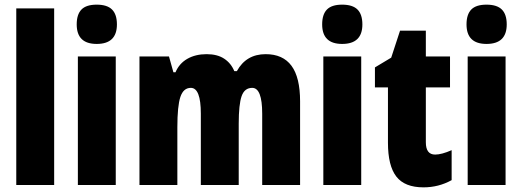

<svg xmlns="http://www.w3.org/2000/svg" viewBox="-20 -796 2247 826"><path d="M50 0V-760H213V0Z M483 -691Q483 -607 396 -607Q310 -607 310 -691Q310 -734 330.5 -755Q351 -776 396 -776Q441 -776 462 -755Q483 -734 483 -691ZM478 0H315V-553H478Z M1271 -360V0H1108V-307Q1108 -418 1065 -418Q1032 -418 1019.5 -382.5Q1007 -347 1007 -264V0H844V-307Q844 -418 801 -418Q769 -418 756 -379Q743 -340 743 -248V0H580V-553H707L726 -485H735Q751 -523 786 -543Q821 -563 869 -563Q915 -563 944.5 -543.5Q974 -524 988 -490H999Q1039 -563 1123 -563Q1197 -563 1234 -513Q1271 -463 1271 -360Z M1539 -691Q1539 -607 1452 -607Q1366 -607 1366 -691Q1366 -734 1386.5 -755Q1407 -776 1452 -776Q1497 -776 1518 -755Q1539 -734 1539 -691ZM1534 0H1371V-553H1534Z M1923 -150V-21Q1867 10 1802 10Q1721 10 1685 -36.5Q1649 -83 1649 -182V-420H1593V-506L1663 -548L1701 -664H1812V-553H1916V-420H1812V-184Q1812 -131 1852 -131Q1880 -131 1923 -150Z M2160 -691Q2160 -607 2073 -607Q1987 -607 1987 -691Q1987 -734 2007.5 -755Q2028 -776 2073 -776Q2118 -776 2139 -755Q2160 -734 2160 -691ZM2155 0H1992V-553H2155Z"/></svg>

Font: Noto Sans UI CondBlack
Style: Regular
Weight: 900
Width: 3
Designer: Monotype Design Team
Foundry: Monotype Imaging Inc.
Version: Version 1.001